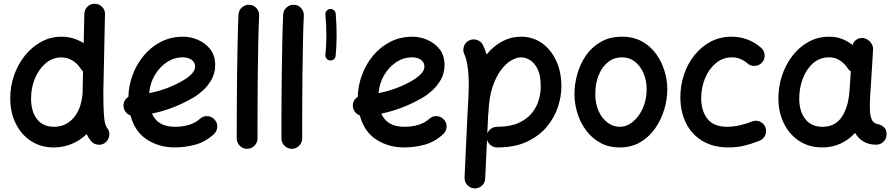

<svg xmlns="http://www.w3.org/2000/svg" viewBox="-20 -740 4783 1026"><path d="M308.6 -543.9Q372.6 -543.9 427.2 -509.3L430.7 -666Q431.2 -689 447.8 -704.8Q464.4 -720.7 487.3 -719.7Q510.3 -719.2 526.1 -702.9Q542 -686.5 541 -663.6L532.2 -249Q532.2 -174.3 534.7 -135.7Q537.1 -97.2 541.5 -81.1Q545.9 -64.9 551.8 -57.1Q566.4 -40 564 -16.6Q561.5 6.8 543.9 21Q526.9 35.6 503.4 33.2Q480 30.8 465.8 13.2Q452.1 -3.9 442.9 -23.4Q408.2 10.7 363 29.3Q317.9 47.9 267.6 47.9Q198.2 47.9 145.8 13.7Q93.3 -20.5 64 -80.1Q34.7 -139.6 34.7 -216.3Q34.7 -280.3 55.7 -339.1Q76.7 -397.9 114 -444.1Q151.4 -490.2 201.2 -517.1Q251 -543.9 308.6 -543.9ZM146 -214.4Q146 -143.6 178 -103Q210 -62.5 269 -62.5Q330.6 -62.5 371.8 -108.6Q413.1 -154.8 420.9 -237.3Q420.9 -239.3 421.4 -240.7Q421.4 -245.1 421.4 -250L423.8 -357.9Q415.5 -364.7 410.6 -374Q392.6 -401.9 365.7 -417.5Q338.9 -433.1 307.1 -433.1Q261.2 -433.1 224.6 -402.3Q188 -371.6 167 -321.8Q146 -272 146 -214.4Z M1122.6 -22.9Q1076.2 19.5 1021.5 33.7Q966.8 47.9 914.1 47.9Q831.5 47.9 766.4 6.6Q701.2 -34.7 677.2 -123Q662.1 -128.4 651.6 -141.6Q641.1 -154.8 640.1 -171.9Q638.2 -204.6 666 -222.2Q667.5 -281.7 688.5 -338.9Q709.5 -396 747.8 -442.4Q786.1 -488.8 839.6 -516.4Q893.1 -543.9 959.5 -543.9Q998 -543.9 1037.4 -527.3Q1076.7 -510.7 1103.3 -477.3Q1129.9 -443.8 1129.9 -393.1Q1129.9 -348.1 1109.9 -313.7Q1089.8 -279.3 1063.7 -256.1Q1037.6 -232.9 1019.5 -222.2Q910.6 -157.2 792 -132.8Q823.2 -62.5 914.1 -62.5Q1001 -62.5 1048.3 -105Q1065.4 -120.6 1088.4 -119.4Q1111.3 -118.2 1126.5 -101.1Q1142.1 -84.5 1140.9 -61.3Q1139.6 -38.1 1122.6 -22.9ZM956.5 -433.6Q911.1 -433.6 872.1 -408Q833 -382.3 807.4 -338.9Q781.7 -295.4 777.3 -242.2Q826.7 -252 872.3 -269Q918 -286.1 958.5 -310.1Q1022.5 -348.1 1022.5 -384.3Q1022.5 -407.2 1003.7 -420.4Q984.9 -433.6 956.5 -433.6Z M1312 -714.4Q1335 -713.9 1350.3 -696.8Q1365.7 -679.7 1364.7 -656.7Q1361.8 -594.7 1360.1 -512Q1358.4 -429.2 1357.4 -338.4Q1356.4 -247.6 1356.2 -159.7Q1356 -71.8 1356 0Q1356 22.5 1339.6 38.8Q1323.2 55.2 1300.3 55.2Q1277.8 55.2 1261.5 38.8Q1245.1 22.5 1245.1 0Q1245.1 -72.3 1245.4 -160.2Q1245.6 -248 1246.8 -339.4Q1248 -430.7 1249.8 -514.4Q1251.5 -598.1 1254.4 -661.6Q1255.4 -684.6 1272.5 -700Q1289.6 -715.3 1312 -714.4Z M1550.8 -714.4Q1573.7 -713.9 1589.1 -696.8Q1604.5 -679.7 1603.5 -656.7Q1600.6 -594.7 1598.9 -512Q1597.2 -429.2 1596.2 -338.4Q1595.2 -247.6 1595 -159.7Q1594.7 -71.8 1594.7 0Q1594.7 22.5 1578.4 38.8Q1562 55.2 1539.1 55.2Q1516.6 55.2 1500.2 38.8Q1483.9 22.5 1483.9 0Q1483.9 -72.3 1484.1 -160.2Q1484.4 -248 1485.6 -339.4Q1486.8 -430.7 1488.5 -514.4Q1490.2 -598.1 1493.2 -661.6Q1494.1 -684.6 1511.2 -700Q1528.3 -715.3 1550.8 -714.4Z M1743.2 -417Q1731.9 -418 1724.9 -427Q1717.8 -436 1718.8 -447.3Q1724.1 -494.6 1724.1 -549.8Q1724.1 -606.9 1718.8 -662.1Q1717.8 -673.3 1725.3 -682.4Q1732.9 -691.4 1744.1 -691.9Q1755.4 -692.9 1764.2 -685.5Q1772.9 -678.2 1773.9 -667Q1776.4 -639.6 1777.6 -609.6Q1778.8 -579.6 1778.8 -549.8Q1778.8 -492.2 1773.4 -441.4Q1772.9 -430.2 1763.7 -423.1Q1754.4 -416 1743.2 -417Z M2348.1 -22.9Q2301.8 19.5 2247.1 33.7Q2192.4 47.9 2139.6 47.9Q2057.1 47.9 1991.9 6.6Q1926.8 -34.7 1902.8 -123Q1887.7 -128.4 1877.2 -141.6Q1866.7 -154.8 1865.7 -171.9Q1863.8 -204.6 1891.6 -222.2Q1893.1 -281.7 1914.1 -338.9Q1935.1 -396 1973.4 -442.4Q2011.7 -488.8 2065.2 -516.4Q2118.7 -543.9 2185.1 -543.9Q2223.6 -543.9 2262.9 -527.3Q2302.2 -510.7 2328.9 -477.3Q2355.5 -443.8 2355.5 -393.1Q2355.5 -348.1 2335.4 -313.7Q2315.4 -279.3 2289.3 -256.1Q2263.2 -232.9 2245.1 -222.2Q2136.2 -157.2 2017.6 -132.8Q2048.8 -62.5 2139.6 -62.5Q2226.6 -62.5 2273.9 -105Q2291 -120.6 2314 -119.4Q2336.9 -118.2 2352.1 -101.1Q2367.7 -84.5 2366.5 -61.3Q2365.2 -38.1 2348.1 -22.9ZM2182.1 -433.6Q2136.7 -433.6 2097.7 -408Q2058.6 -382.3 2033 -338.9Q2007.3 -295.4 2002.9 -242.2Q2052.2 -252 2097.9 -269Q2143.6 -286.1 2184.1 -310.1Q2248 -348.1 2248 -384.3Q2248 -407.2 2229.2 -420.4Q2210.4 -433.6 2182.1 -433.6Z M2515.1 266.6Q2492.2 265.6 2476.8 248.5Q2461.4 231.4 2462.4 209L2478 -127Q2481 -174.8 2482.9 -216.3Q2484.9 -257.8 2484.9 -294.4Q2484.9 -343.8 2478.5 -386Q2472.2 -428.2 2461.4 -449.7Q2451.7 -469.7 2459 -491.9Q2466.3 -514.2 2486.8 -523.9Q2506.8 -533.7 2529.1 -526.4Q2551.3 -519 2561 -499Q2572.3 -476.1 2580.1 -448.7Q2617.2 -494.1 2664.1 -519Q2710.9 -543.9 2764.2 -543.9Q2826.2 -543.9 2874.8 -510.3Q2923.3 -476.6 2951.7 -416.5Q2980 -356.4 2980 -277.3Q2980 -226.1 2961.7 -169.4Q2943.4 -112.8 2902.8 -63.5Q2862.3 -14.2 2796.6 16.8Q2731 47.9 2636.2 47.9Q2617.2 47.9 2602.3 36.1Q2587.4 24.4 2582.5 6.8L2572.8 213.9Q2572.3 236.8 2555.2 252.2Q2538.1 267.6 2515.1 266.6ZM2588.4 -120.1 2584 -26.4Q2589.8 -42.5 2604.2 -52.5Q2618.7 -62.5 2636.2 -62.5Q2704.6 -62.5 2749.8 -82.5Q2794.9 -102.5 2821.3 -134.8Q2847.7 -167 2858.6 -204.6Q2869.6 -242.2 2869.6 -277.3Q2869.6 -336.4 2853 -370.4Q2836.4 -404.3 2812.3 -418.9Q2788.1 -433.6 2764.2 -433.6Q2740.7 -433.6 2712.2 -417.2Q2683.6 -400.9 2657 -365.7Q2630.4 -330.6 2611.8 -274.7Q2593.3 -218.8 2590.3 -139.6Q2590.3 -134.3 2588.9 -128.9Q2588.9 -124 2588.4 -120.1Z M3304.2 -543.9Q3365.2 -543.9 3410.6 -518.6Q3456.1 -493.2 3486.1 -451.7Q3516.1 -410.2 3531 -360.6Q3545.9 -311 3545.9 -262.7Q3545.9 -209.5 3529.5 -154.8Q3513.2 -100.1 3481.2 -54.2Q3449.2 -8.3 3401.6 19.8Q3354 47.9 3291 47.9Q3232.9 47.9 3188 23.2Q3143.1 -1.5 3112.3 -42.7Q3081.5 -84 3065.7 -134.8Q3049.8 -185.5 3049.8 -237.3Q3049.8 -290 3064.9 -344.2Q3080.1 -398.4 3111.3 -443.6Q3142.6 -488.8 3190.7 -516.4Q3238.8 -543.9 3304.2 -543.9ZM3304.2 -433.6Q3261.2 -433.6 3229 -408Q3196.8 -382.3 3179 -338.1Q3161.1 -293.9 3161.1 -237.3Q3161.1 -185.5 3179 -146.2Q3196.8 -106.9 3226.6 -84.7Q3256.3 -62.5 3291 -62.5Q3329.6 -62.5 3362.3 -89.6Q3395 -116.7 3415.3 -162.1Q3435.5 -207.5 3435.5 -262.7Q3435.5 -310.5 3418.7 -349.4Q3401.9 -388.2 3372.3 -410.9Q3342.8 -433.6 3304.2 -433.6Z M4052.7 -406.7Q4038.1 -389.6 4014.9 -387.9Q3991.7 -386.2 3974.6 -400.9Q3937 -433.6 3891.6 -433.6Q3842.8 -433.6 3805.7 -402.8Q3768.6 -372.1 3747.8 -322.3Q3727.1 -272.5 3727.1 -214.4Q3727.1 -147.9 3760.3 -105.2Q3793.5 -62.5 3865.2 -62.5Q3898.9 -62.5 3935.3 -71Q3971.7 -79.6 4002.4 -92.3Q4024.4 -99.1 4044.9 -88.1Q4065.4 -77.1 4071.8 -55.2Q4078.1 -33.2 4067.1 -13.2Q4056.2 6.8 4034.7 13.7Q3992.2 30.3 3953.9 39.1Q3915.5 47.9 3874 47.9Q3791 47.9 3733.2 12.9Q3675.3 -22 3645.5 -82.8Q3615.7 -143.6 3615.7 -220.7Q3615.7 -284.7 3635.5 -342.8Q3655.3 -400.9 3691.7 -446Q3728 -491.2 3778.1 -517.6Q3828.1 -543.9 3888.7 -543.9Q3934.6 -543.9 3974.4 -528.8Q4014.2 -513.7 4046.9 -484.9Q4064 -470.2 4065.9 -447Q4067.9 -423.8 4052.7 -406.7Z M4662.1 33.2Q4622.1 33.2 4594.2 16.4Q4566.4 -0.5 4549.3 -29.8Q4516.1 6.8 4471.7 27.3Q4427.2 47.9 4374 47.9Q4304.7 47.9 4252.2 14.2Q4199.7 -19.5 4170.2 -77.9Q4140.6 -136.2 4139.6 -209Q4138.7 -273.4 4158 -333.3Q4177.2 -393.1 4213.6 -440.7Q4250 -488.3 4300.3 -516.1Q4350.6 -543.9 4411.1 -543.9Q4447.3 -543.9 4478 -532.5Q4508.8 -521 4536.1 -499.5Q4541 -518.1 4557.1 -528.6Q4573.2 -539.1 4593.3 -536.6Q4616.2 -533.2 4631.6 -514.6Q4647 -496.1 4645.5 -474.1L4631.3 -245.6Q4630.9 -236.3 4629.9 -227.1Q4628.4 -206.5 4628.2 -182.6Q4627.9 -158.7 4628.9 -143.6Q4630.4 -117.7 4639.9 -98.1Q4649.4 -78.6 4679.2 -74.7Q4693.4 -69.8 4705.6 -58.1Q4717.8 -46.4 4717.8 -22Q4718.3 0.5 4701.7 16.8Q4685.1 33.2 4662.1 33.2ZM4375 -62.5Q4440.4 -62.5 4475.6 -111.3Q4510.7 -160.2 4518.6 -243.7Q4519 -247.6 4519 -251Q4519 -253.9 4519.5 -256.3Q4520 -258.8 4520 -261.2L4526.4 -357.9Q4515.6 -365.2 4509.3 -376Q4491.7 -402.3 4466.8 -418Q4441.9 -433.6 4410.2 -433.6Q4359.9 -433.6 4323.7 -401.1Q4287.6 -368.7 4268.8 -316.9Q4250 -265.1 4251 -207.5Q4252.4 -142.1 4284.4 -102.3Q4316.4 -62.5 4375 -62.5Z"/></svg>

Font: Mikhak SemiBold
Style: Regular
Weight: 600
Designer: Amin Abedi
Version: Version 3.3